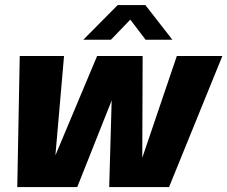

<svg xmlns="http://www.w3.org/2000/svg" viewBox="-20 -758 921 778"><path d="M50 0 60 -531H239.5L204.5 -128.5L373.5 -531H558L556.5 -118.5L696.5 -531H881L665 0H422.5L432.5 -351L293 0ZM317.5 -597 457 -737.5H569L678.5 -597H570L508 -678.5L429.5 -597Z"/></svg>

Font: Epilogue ExtraBold
Style: Italic
Weight: 800
Italic angle: -12°
Designer: Tyler Finck
Foundry: Etcetera Type Co
Version: Version 2.111; ttfautohint (v1.8.3)